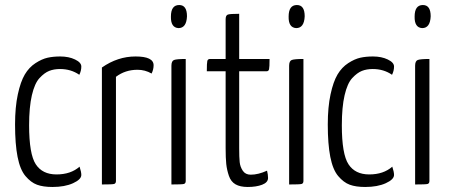

<svg xmlns="http://www.w3.org/2000/svg" viewBox="-20 -735 1788 765"><path d="M304 -470Q304 -453 296 -437Q263 -460 219 -460Q195 -460 176 -452.5Q157 -445 137.5 -424Q118 -403 107 -355.5Q96 -308 96 -236Q96 -121 122.5 -80.5Q149 -40 205 -40Q262 -40 297 -71Q304 -50 304 -38Q304 -20 271 -5Q238 10 189 10Q152 10 127.5 1Q103 -8 81.5 -33.5Q60 -59 50 -110Q40 -161 40 -239Q40 -308 51 -359Q62 -410 79 -438.5Q96 -467 121.5 -483.5Q147 -500 169.5 -505Q192 -510 220 -510Q254 -510 279 -498Q304 -486 304 -470Z M386 -466Q449 -510 520 -510Q592 -510 592 -475Q592 -458 584 -442Q558 -457 528 -457Q479 -457 442 -429V-14Q442 -4 434.5 -2Q427 0 386 0Z M661 -669Q661 -715 694 -715Q725 -715 725 -670Q723 -623 691 -623Q660 -625 661 -669ZM720 -14Q720 -4 712.5 -2Q705 0 663 0V-473Q663 -492 673.5 -496Q684 -500 720 -500Z M879 -451H804Q804 -484 806 -492Q808 -500 817 -500H879V-658Q879 -674 888 -677Q897 -680 933 -680V-500H1054Q1054 -467 1052 -459Q1050 -451 1042 -451H933V-144Q933 -108 935 -89Q937 -70 947.5 -54.5Q958 -39 979 -39Q1009 -39 1044 -55Q1048 -39 1048 -26Q1048 -8 1024.5 1Q1001 10 967 10Q937 10 918.5 -0.5Q900 -11 892 -34.5Q884 -58 881.5 -81.5Q879 -105 879 -145Z M1130 -669Q1130 -715 1163 -715Q1194 -715 1194 -670Q1192 -623 1160 -623Q1129 -625 1130 -669ZM1189 -14Q1189 -4 1181.5 -2Q1174 0 1132 0V-473Q1132 -492 1142.5 -496Q1153 -500 1189 -500Z M1550 -470Q1550 -453 1542 -437Q1509 -460 1465 -460Q1441 -460 1422 -452.5Q1403 -445 1383.5 -424Q1364 -403 1353 -355.5Q1342 -308 1342 -236Q1342 -121 1368.5 -80.5Q1395 -40 1451 -40Q1508 -40 1543 -71Q1550 -50 1550 -38Q1550 -20 1517 -5Q1484 10 1435 10Q1398 10 1373.5 1Q1349 -8 1327.5 -33.5Q1306 -59 1296 -110Q1286 -161 1286 -239Q1286 -308 1297 -359Q1308 -410 1325 -438.5Q1342 -467 1367.5 -483.5Q1393 -500 1415.5 -505Q1438 -510 1466 -510Q1500 -510 1525 -498Q1550 -486 1550 -470Z M1632 -669Q1632 -715 1665 -715Q1696 -715 1696 -670Q1694 -623 1662 -623Q1631 -625 1632 -669ZM1691 -14Q1691 -4 1683.5 -2Q1676 0 1634 0V-473Q1634 -492 1644.5 -496Q1655 -500 1691 -500Z"/></svg>

Font: Yanone Kaffeesatz Light
Style: Regular
Weight: 300
Designer: Yanone (Cyrillic: Daniel Pouzeot)
Foundry: Yanone
Version: Version 1.003;PS 001.003;hotconv 1.0.88;makeotf.lib2.5.64775